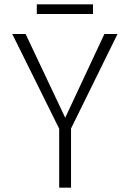

<svg xmlns="http://www.w3.org/2000/svg" viewBox="-20 -872 603 892"><path d="M255 0V-274L37 -714H99L283 -325L465 -714H526L310 -275V0ZM151 -807V-852H412V-807Z"/></svg>

Font: Noto Sans Mono SemiCondensed Light
Style: Regular
Weight: 300
Width: 4
Designer: Monotype Design Team
Foundry: Monotype Imaging Inc.
Version: Version 2.014; ttfautohint (v1.8.4.7-5d5b)